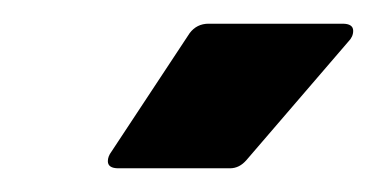

<svg xmlns="http://www.w3.org/2000/svg" viewBox="-20 -720 318 162"><path d="M71 -584Q71 -588 74 -592L140 -692Q146 -700 156 -700H269Q278 -700 278 -694Q278 -689 274 -685L188 -585Q182 -578 174 -578H80Q71 -578 71 -584Z"/></svg>

Font: Barlow Semi Condensed ExtraBold
Style: Italic
Weight: 800
Width: 4
Italic angle: -7°
Designer: Jeremy Tribby
Foundry: Tribby Type
Version: Version 1.408